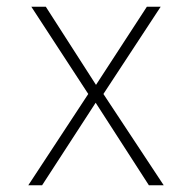

<svg xmlns="http://www.w3.org/2000/svg" viewBox="-20 -550 570 570"><path d="M64 0 242 -271 73 -530H116L265 -298L416 -530H457L287 -271L466 0H422L264 -245L105 0Z"/></svg>

Font: Noto Sans Mono Condensed ExtraLight
Style: Regular
Weight: 200
Width: 3
Designer: Monotype Design Team
Foundry: Monotype Imaging Inc.
Version: Version 2.014; ttfautohint (v1.8.4.7-5d5b)